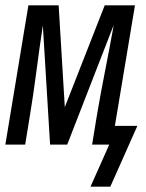

<svg xmlns="http://www.w3.org/2000/svg" viewBox="-25 -540 545 717"><path d="M387 157H313L383 0H319L336 -104Q350 -187 366.5 -270.5Q383 -354 398 -437L399 -445L226 0H162L135 -445Q122 -359 111 -274Q100 -189 86 -104L69 0H-5L81 -520H194L217 -140L366 -520H479L404 -70H488Z"/></svg>

Font: Iosevka Oblique
Style: Regular
Weight: 400
Italic angle: -9°
Monospace: yes
Designer: Belleve Invis
Foundry: Belleve Invis
Version: Version 32.5.0; ttfautohint (v1.8.4)